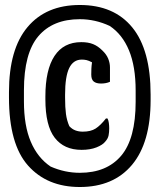

<svg xmlns="http://www.w3.org/2000/svg" viewBox="-20 -735 640 770"><path d="M300 -715Q437 -715 510.5 -625Q584 -535 584 -356V-334Q584 -163 509.5 -74Q435 15 300 15Q169 15 92.5 -71Q16 -157 16 -344V-366Q16 -538 90.5 -626.5Q165 -715 300 -715ZM300 -658Q192 -658 134 -590Q76 -522 76 -373V-328Q76 -231 103.5 -166.5Q131 -102 183 -67Q240 -42 300 -42Q408 -42 466 -110.5Q524 -179 524 -327V-372Q524 -468 497.5 -532.5Q471 -597 420 -631Q362 -658 300 -658ZM306 -566Q334 -566 353.5 -558Q373 -550 390 -533Q407 -517 414 -499.5Q421 -482 421 -465V-407Q406 -400 385 -400Q366 -400 356 -408Q346 -416 346 -436Q346 -449 346.5 -460Q347 -471 349 -485Q336 -492 327 -494Q318 -496 308 -496Q274 -496 257.5 -462Q241 -428 241 -355V-344Q241 -304 244.5 -278Q248 -252 258 -229Q269 -217 282.5 -212Q296 -207 312 -207Q344 -207 363.5 -219.5Q383 -232 405 -260H411Q415 -253 416.5 -242Q418 -231 418 -220Q418 -205 415.5 -192Q413 -179 402 -167Q392 -154 367 -144Q342 -134 307 -134Q237 -134 199.5 -182.5Q162 -231 162 -337V-348Q162 -455 198.5 -510.5Q235 -566 306 -566Z"/></svg>

Font: Recursive Mn Csl St SmB
Style: Regular
Weight: 600
Monospace: yes
Version: Version 1.079;hotconv 1.0.112;makeotfexe 2.5.65598; ttfautoh